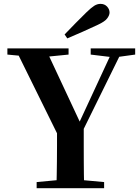

<svg xmlns="http://www.w3.org/2000/svg" viewBox="-20 -997 741 1017"><path d="M322.2 -814.5Q351.7 -844.9 381.3 -875.4Q410.8 -905.8 438.3 -932.2Q463.5 -956.6 479.5 -966.6Q495.5 -976.5 512.3 -976.5Q533.8 -976.5 547.1 -962.3Q560.3 -948.1 560.3 -930.5Q560.3 -916.4 547.7 -899.5Q535.1 -882.7 498.8 -865.9Q458.8 -846.9 418.1 -829Q377.5 -811.1 336.4 -793.6ZM174.1 0V-32.6L331.7 -47.3H371L531.5 -32.6V0ZM279 0Q280 -38.7 280.5 -71.6Q281 -104.4 281.5 -140.8Q282 -177.2 282 -224.4Q282 -271.5 282 -338.6H423.6Q423.6 -272.2 423.6 -225.1Q423.6 -177.9 423.8 -141.7Q423.9 -105.4 424.4 -72.1Q424.9 -38.7 425.9 0ZM301.1 -252.4 60.3 -740.5H220.9L416.7 -321.9H388.1L395.3 -338.3L581.8 -740.5H633.3L393 -252.4ZM19.1 -707.9V-740.5H343.2V-707.9L205.3 -694.2H165.6ZM460.4 -707.9V-740.5H696V-707.9L596.5 -694.2H573.4Z"/></svg>

Font: Noto Serif HK ExtraLight
Style: Regular
Weight: 200
Designer: Ryoko NISHIZUKA 西塚涼子 (kana & ideographs); Frank Grießhammer (Latin, Greek & Cyrillic); Wenlong ZHANG 张文龙 (bopomofo); San
Foundry: Adobe
Version: Version 2.002-H1;hotconv 1.1.0;makeotfexe 2.6.0